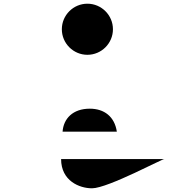

<svg xmlns="http://www.w3.org/2000/svg" viewBox="-20 -1207 945 1037"><path d="M452 -1187C376 -1187 314 -1125 314 -1049C314 -973 376 -911 452 -911C528 -911 590 -973 590 -1049C590 -1125 528 -1187 452 -1187ZM869 -348C871 -357 563 -190 477 -190C409 -190 310 -230 310 -348ZM318 -496C323 -566 373 -620 465 -620C543 -620 599 -577 611 -496Z"/></svg>

Font: Hussar Dziwak
Style: Regular
Weight: 400
Version: Version 1.022